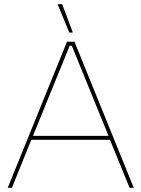

<svg xmlns="http://www.w3.org/2000/svg" viewBox="-20 -900 678 920"><path d="M312 -744H329L278 -880H256ZM17 0H37L130 -230H507L601 0H621L337 -700H301ZM138 -249 314 -681H324L500 -249Z"/></svg>

Font: Fixel Display Thin
Style: Regular
Weight: 100
Designer: AlfaBravo + MacPaw
Foundry: Kyrylo Tkachov, Marchela Mozhyna, Serhii Makarenko, Maria Weinstein, Zakhar Kryvoshyya
Version: Version 1.211